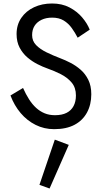

<svg xmlns="http://www.w3.org/2000/svg" viewBox="-20 -730 588 1100"><path d="M112 -226 40 -183Q62 -125 98.5 -82Q135 -39 184 -14.5Q233 10 290 10Q360 10 407 -15Q454 -40 478.5 -85.5Q503 -131 503 -190Q503 -238 486 -272.5Q469 -307 442 -330.5Q415 -354 384 -370Q353 -386 326 -396Q284 -412 247 -430Q210 -448 187 -471.5Q164 -495 164 -529Q164 -560 178 -582Q192 -604 218 -616.5Q244 -629 279 -629Q318 -629 345 -612.5Q372 -596 391 -569.5Q410 -543 425 -514L494 -560Q480 -596 450.5 -630.5Q421 -665 378 -687.5Q335 -710 278 -710Q221 -710 175 -688.5Q129 -667 102 -627.5Q75 -588 75 -535Q75 -490 92.5 -457Q110 -424 137 -401Q164 -378 194.5 -362.5Q225 -347 251 -338Q291 -324 328.5 -305Q366 -286 390.5 -257Q415 -228 415 -183Q415 -148 401.5 -122.5Q388 -97 361.5 -83.5Q335 -70 295 -70Q262 -70 235.5 -81Q209 -92 187 -112Q165 -132 146.5 -161Q128 -190 112 -226ZM294 70 206 329 264 350 374 100Z"/></svg>

Font: Glinicke Jost Regular
Style: Regular
Weight: 400
Version: Version 3.710